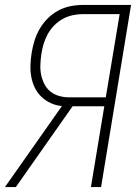

<svg xmlns="http://www.w3.org/2000/svg" viewBox="-33 -755 553 775"><path d="M-13 0 217 -327Q193 -329 171.5 -339Q150 -349 133.5 -365Q117 -381 107 -402Q97 -423 93 -446Q89 -469 90 -493.5Q91 -518 95 -543Q99 -567 106.5 -591.5Q114 -616 127.5 -639Q141 -662 160 -681Q179 -700 202.5 -712.5Q226 -725 251 -730Q276 -735 301 -735H496L375 0H334L388 -326H260L31 0ZM247 -362H394L450 -698H301Q281 -698 260 -693.5Q239 -689 220 -678.5Q201 -668 185.5 -652Q170 -636 159.5 -617Q149 -598 143 -577.5Q137 -557 134 -537Q131 -516 130 -494.5Q129 -473 133 -453.5Q137 -434 146 -416Q155 -398 170.5 -385.5Q186 -373 206 -367.5Q226 -362 247 -362Z"/></svg>

Font: Iosevka Curly XLtObl
Style: Regular
Weight: 200
Italic angle: -9°
Monospace: yes
Designer: Belleve Invis
Foundry: Belleve Invis
Version: Version 11.1.0; ttfautohint (v1.8.3)